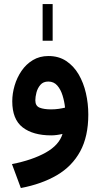

<svg xmlns="http://www.w3.org/2000/svg" viewBox="-20 -678 504 963"><path d="M193.8 -473.6V-657.7H244.1V-473.6ZM422.9 -103.5Q422.9 6.8 382.1 81.5Q341.3 156.2 265.4 200.7Q189.5 245.1 84.5 265.1L40 145Q142.1 125 209.5 87.2Q276.9 49.3 293.5 -6.3Q262.7 1 236.8 1Q145.5 1 93.5 -39.3Q41.5 -79.6 41.5 -169.9Q41.5 -208.5 53.2 -248.5Q64.9 -288.6 87.9 -322.3Q110.8 -356 144.8 -376.5Q178.7 -397 223.1 -397Q274.4 -397 312 -372.1Q349.6 -347.2 374.3 -305.2Q398.9 -263.2 410.9 -210.9Q422.9 -158.7 422.9 -103.5ZM235.8 -129.4Q256.3 -129.4 274.7 -132.1Q293 -134.8 306.2 -138.2Q303.2 -168.5 293.9 -198.7Q284.7 -229 267.3 -249Q250 -269 222.2 -269Q196.8 -269 182.6 -252.4Q168.5 -235.8 162.8 -213.9Q157.2 -191.9 157.2 -174.8Q157.2 -146.5 179 -137.9Q200.7 -129.4 235.8 -129.4Z"/></svg>

Font: Vazirmatn UI NL
Style: Bold
Weight: 700
Designer: Saber Rastikerdar
Foundry: Saber Rastikerdar
Version: Version 33.003